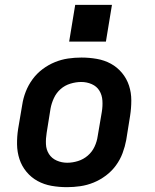

<svg xmlns="http://www.w3.org/2000/svg" viewBox="-20 -766 640 794"><path d="M257 8Q224 8 193 2.5Q162 -3 135.5 -17.5Q109 -32 89.5 -55.5Q70 -79 60.5 -108Q51 -137 50.5 -169Q50 -201 55 -233L72 -333Q76 -360 86.5 -387Q97 -414 114.5 -438Q132 -462 156 -480Q180 -498 207 -509Q234 -520 261.5 -524Q289 -528 317 -528Q349 -528 380.5 -522.5Q412 -517 438.5 -502.5Q465 -488 484.5 -464.5Q504 -441 513.5 -412Q523 -383 523 -351Q523 -319 518 -287L502 -187Q497 -160 487 -133Q477 -106 459.5 -82Q442 -58 418 -40Q394 -22 367 -11Q340 0 312 4Q284 8 257 8ZM258 -93Q280 -93 302.5 -100Q325 -107 343 -122.5Q361 -138 371 -159.5Q381 -181 384 -203L401 -303Q405 -327 403.5 -350Q402 -373 391 -391Q380 -409 359.5 -418Q339 -427 316 -427Q294 -427 271 -420Q248 -413 230.5 -397.5Q213 -382 203 -360.5Q193 -339 189 -317L173 -217Q169 -193 170 -170Q171 -147 182.5 -129Q194 -111 214.5 -102Q235 -93 258 -93ZM418 -594H266L291 -746H443Z"/></svg>

Font: Iosevka SS04 Extended Oblique
Style: Bold
Weight: 700
Width: 7
Italic angle: -9°
Monospace: yes
Designer: Belleve Invis
Foundry: Belleve Invis
Version: Version 19.0.0; ttfautohint (v1.8.4)